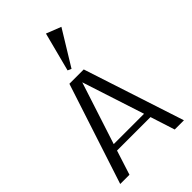

<svg xmlns="http://www.w3.org/2000/svg" viewBox="-326 -1266 1386 1386"><g transform="rotate(-45 366.5 -573.5)"><path d="M41 0ZM379.9 -835.9 352.1 -848.6 429.7 -1147 543 -1102.5ZM521 -236.8 366.2 -712.9 211.4 -236.8ZM537.1 -187H195.3L135.3 0H41L293 -771H439.5L691.4 0H597.2Z"/></g></svg>

Font: Dhyana
Style: Regular
Weight: 400
Foundry: Vernon Adams
Version: Version 1.002; ttfautohint (v0.8.51-6076)